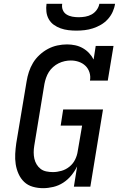

<svg xmlns="http://www.w3.org/2000/svg" viewBox="-20 -975 640 1003"><path d="M205 8Q177 8 151 0.5Q125 -7 106.5 -24.5Q88 -42 77 -66.5Q66 -91 62 -117.5Q58 -144 59.5 -171.5Q61 -199 65 -227L119 -550Q123 -575 131 -599.5Q139 -624 152.5 -646.5Q166 -669 186.5 -688Q207 -707 230.5 -719.5Q254 -732 279.5 -737.5Q305 -743 330 -743Q352 -743 373 -738.5Q394 -734 412.5 -723.5Q431 -713 445.5 -697.5Q460 -682 469 -664L480 -735H573L543 -554H450Q454 -576 447.5 -596.5Q441 -617 426.5 -631Q412 -645 392 -652Q372 -659 350 -659Q334 -659 318 -655.5Q302 -652 286.5 -644.5Q271 -637 257.5 -625Q244 -613 235 -598.5Q226 -584 220.5 -568Q215 -552 212 -536L159 -214Q156 -196 156 -179Q156 -162 159.5 -146Q163 -130 171.5 -116Q180 -102 192.5 -92.5Q205 -83 222 -79.5Q239 -76 256 -76Q278 -76 301 -82.5Q324 -89 343 -104.5Q362 -120 372.5 -141.5Q383 -163 386 -185L409 -319H297L310 -403H518L452 0H366L383 -106Q371 -81 352.5 -58.5Q334 -36 310 -20.5Q286 -5 258.5 1.5Q231 8 205 8ZM379 -815Q358 -815 337 -817.5Q316 -820 296.5 -827Q277 -834 261 -845.5Q245 -857 235 -874.5Q225 -892 222.5 -913Q220 -934 223 -955H305Q302 -938 308 -923Q314 -908 327.5 -899.5Q341 -891 357.5 -888Q374 -885 391 -885Q408 -885 425.5 -888Q443 -891 458.5 -899.5Q474 -908 485 -923Q496 -938 499 -955H581Q578 -934 568.5 -913Q559 -892 543 -874.5Q527 -857 507 -845.5Q487 -834 465.5 -827Q444 -820 422 -817.5Q400 -815 379 -815Z"/></svg>

Font: Iosevka Etoile Medium
Style: Italic
Weight: 500
Italic angle: -9°
Designer: Belleve Invis
Foundry: Belleve Invis
Version: Version 22.1.2; ttfautohint (v1.8.4)